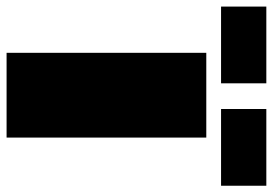

<svg xmlns="http://www.w3.org/2000/svg" viewBox="-234 -704 849 598"><g transform="rotate(90 191.0 -404.5)"><path d="M56 -622H320V0H56ZM-88 -809H151V-668H-88ZM231 -809H470V-668H231Z"/></g></svg>

Font: Sarpanch Black
Style: Regular
Weight: 900
Designer: Manushi Parikh (Devanagari and Latin), Jyotish Sonowal (Devanagari)
Foundry: Indian Type Foundry
Version: Version 2.004;PS 1.0;hotconv 1.0.78;makeotf.lib2.5.61930; tt